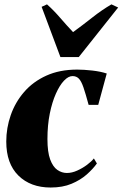

<svg xmlns="http://www.w3.org/2000/svg" viewBox="-20 -826 548 858"><path d="M206.5 12Q116.5 12 62.2 -41.5Q8 -95 8 -193.5Q8 -254 28 -311.5Q48 -369 87.8 -415Q127.5 -461 187 -488Q246.5 -515 325 -515Q354.5 -515 392.2 -510.8Q430 -506.5 457 -497.5L419 -357.5H376Q362.5 -407.5 353 -435.2Q343.5 -463 332.5 -474.5Q321.5 -486 304 -486Q285.5 -486 266 -465.5Q246.5 -445 229.8 -407.5Q213 -370 202.5 -318.5Q192 -267 192 -204.5Q192 -146.5 204.2 -113.5Q216.5 -80.5 236.2 -66.8Q256 -53 279 -53Q301.5 -53 325.2 -63.8Q349 -74.5 369 -89.5Q389 -104.5 399.5 -118L413 -95.5Q395.5 -71 367.5 -46.2Q339.5 -21.5 299.8 -4.8Q260 12 206.5 12ZM250 -571 166 -795.5 190 -806.5Q219.5 -780.5 249 -746.2Q278.5 -712 306.5 -682.5Q351 -715 392.8 -748Q434.5 -781 478 -806.5L508 -792.5L332 -571Z"/></svg>

Font: Merriweather 144pt Black
Style: Italic
Weight: 900
Italic angle: -7.8°
Version: Version 2.101